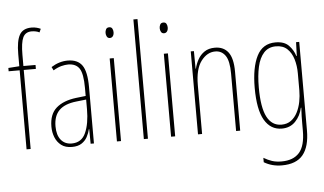

<svg xmlns="http://www.w3.org/2000/svg" viewBox="-62 -962 2052 1215"><g transform="rotate(-5 964.0 -354.5)"><path d="M183 -595H106V-93H80V-595H10V-616L80 -621V-698Q80 -781 101.5 -819.5Q123 -858 178 -858Q196 -858 211 -854Q226 -850 236 -845L226 -823Q215 -829 202 -831.5Q189 -834 177 -834Q137 -834 121.5 -801Q106 -768 106 -691V-620H183Z M388 -630Q451 -630 479.5 -589.5Q508 -549 508 -451V-93H487L486 -186H484Q478 -161 465.5 -137.5Q453 -114 429.5 -98.5Q406 -83 368 -83Q326 -83 300 -103Q274 -123 261.5 -154.5Q249 -186 249 -222Q249 -301 294 -340.5Q339 -380 421 -390L482 -397V-448Q482 -538 460 -571.5Q438 -605 388 -605Q370 -605 346 -599Q322 -593 294 -576L283 -598Q334 -630 388 -630ZM420 -367Q346 -359 310.5 -323.5Q275 -288 275 -222Q275 -166 300 -135.5Q325 -105 368 -105Q431 -105 457 -163Q483 -221 483 -313V-374Z M668 -817Q682 -817 687.5 -806.5Q693 -796 693 -784Q693 -768 686 -758.5Q679 -749 667 -749Q654 -749 648 -759.5Q642 -770 642 -783Q642 -795 647.5 -806Q653 -817 668 -817ZM680 -620V-93H654V-620Z M851 -93H825V-853H851Z M1012 -817Q1026 -817 1031.5 -806.5Q1037 -796 1037 -784Q1037 -768 1030 -758.5Q1023 -749 1011 -749Q998 -749 992 -759.5Q986 -770 986 -783Q986 -795 991.5 -806Q997 -817 1012 -817ZM1024 -620V-93H998V-620Z M1323 -630Q1378 -630 1407.5 -591.5Q1437 -553 1437 -468V-93H1411V-458Q1411 -538 1387.5 -572Q1364 -606 1323 -606Q1271 -606 1233 -555.5Q1195 -505 1195 -404V-93H1169V-620H1189L1190 -508H1192Q1199 -538 1214.5 -566Q1230 -594 1256.5 -612Q1283 -630 1323 -630Z M1708 -630Q1764 -630 1792.5 -600Q1821 -570 1832 -533H1835L1838 -620H1858V-58Q1858 45 1815.5 97Q1773 149 1681 149Q1618 149 1568 119V91Q1595 107 1621 115.5Q1647 124 1681 124Q1756 124 1794 81Q1832 38 1832 -58V-105Q1832 -128 1832.5 -150.5Q1833 -173 1835 -204H1832Q1821 -153 1787.5 -118Q1754 -83 1701 -83Q1630 -83 1591 -149.5Q1552 -216 1552 -355Q1552 -483 1589 -556.5Q1626 -630 1708 -630ZM1708 -605Q1661 -605 1632 -573.5Q1603 -542 1590.5 -486Q1578 -430 1578 -355Q1578 -228 1609 -168Q1640 -108 1701 -108Q1737 -108 1762 -126.5Q1787 -145 1802.5 -175.5Q1818 -206 1825 -242Q1832 -278 1832 -314V-422Q1832 -471 1819.5 -512.5Q1807 -554 1780 -579.5Q1753 -605 1708 -605Z"/></g></svg>

Font: Noto Sans Kannada UI ExtraCondensed Thin
Style: Regular
Weight: 100
Width: 2
Designer: Jelle Bosma - Monotype Design Team
Foundry: Monotype Imaging Inc.
Version: Version 2.005; ttfautohint (v1.8.4.7-5d5b)